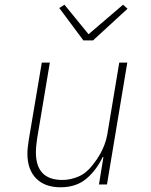

<svg xmlns="http://www.w3.org/2000/svg" viewBox="-20 -781 640 813"><path d="M418 -116H415Q386 -57 343.5 -22.5Q301 12 236 12Q170 12 133 -25.5Q96 -63 96 -131Q96 -145 98 -160Q100 -175 102 -190L157 -516H191L137 -193Q135 -179 133.5 -164Q132 -149 132 -136Q132 -19 244 -19Q279 -19 312.5 -33.5Q346 -48 372 -82Q379 -91 388 -103.5Q397 -116 406 -132.5Q415 -149 422.5 -168.5Q430 -188 434 -210L485 -516H519L433 0H399ZM333 -610 231 -747 253 -761 355 -636 501 -761 520 -744 374 -610Z"/></svg>

Font: IBM Plex Mono ExtraLight
Style: Italic
Weight: 200
Italic angle: -9°
Monospace: yes
Designer: Mike Abbink, Paul van der Laan, Pieter van Rosmalen
Foundry: Bold Monday
Version: Version 2.3